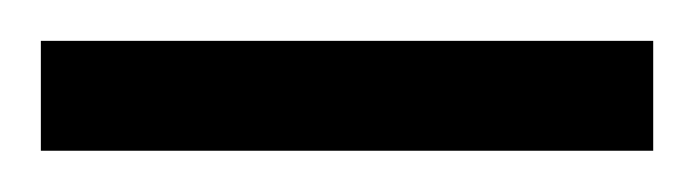

<svg xmlns="http://www.w3.org/2000/svg" viewBox="-20 20 340 94"><path d="M0 40V93.8H299.8V40Z"/></svg>

Font: TriodPostnaja
Style: Medium
Weight: 500
Version: 20110805; ttfautohint (v0.96) -l 8 -r 50 -G 200 -x 14 -w "G"